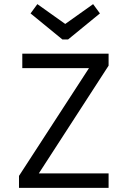

<svg xmlns="http://www.w3.org/2000/svg" viewBox="-20 -910 620 930"><path d="M72 0V-58L411 -580H88V-650H506V-592L168 -70H506V0ZM282 -719 128 -845 161 -890 296 -794 431 -890 464 -845 310 -719Z"/></svg>

Font: Sometype Mono
Style: Regular
Weight: 400
Monospace: yes
Designer: Ryoichi Tsunekawa
Foundry: Dharma Type
Version: Version 1.000; ttfautohint (v1.8.3)